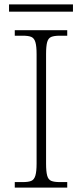

<svg xmlns="http://www.w3.org/2000/svg" viewBox="-20 -851 374 871"><path d="M47 0V-25H84Q109 -25 122 -30.5Q135 -36 140.5 -54.5Q146 -73 146 -109V-605Q146 -642 140.5 -660Q135 -678 122 -683.5Q109 -689 84 -689H47V-714H285V-689H251Q226 -689 212.5 -683.5Q199 -678 194 -660Q189 -642 189 -605V-109Q189 -73 194 -54.5Q199 -36 212.5 -30.5Q226 -25 251 -25H285V0ZM21 -798V-831H311V-798Z"/></svg>

Font: Noto Serif Bengali ExtraLight
Style: Regular
Weight: 250
Version: Version 2.003